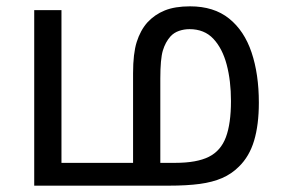

<svg xmlns="http://www.w3.org/2000/svg" viewBox="-20 -586 898 606"><path d="M580 -566Q655 -566 703 -527.5Q751 -489 774 -420.5Q797 -352 797 -262Q797 -192 782 -142Q767 -92 734 -60Q711 -37 681 -24Q651 -11 610.5 -5.5Q570 0 512 0H88V-554H174V-72H400V-355Q400 -417 411.5 -453.5Q423 -490 445 -515Q468 -540 500 -553Q532 -566 580 -566ZM578 -494Q561 -494 545 -488.5Q529 -483 518 -471Q502 -453 494 -426.5Q486 -400 486 -338V-72H533Q601 -72 639 -91Q677 -110 693 -153Q709 -196 709 -267Q709 -331 695.5 -382Q682 -433 653.5 -463.5Q625 -494 578 -494Z"/></svg>

Font: utamil15
Style: Book
Weight: 400
Designer: Jelle Bosma - Monotype Design Team
Foundry: Monotype Imaging Inc.
Version: Version 2.003